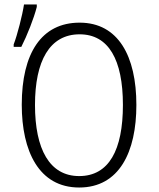

<svg xmlns="http://www.w3.org/2000/svg" viewBox="-20 -826 708 856"><path d="M41 -617H75C101 -668 131 -744 144 -795V-806H87C80 -759 57 -669 41 -628ZM588 -358C588 -576 507 -725 335 -725C165 -725 77 -589 77 -359C77 -153 153 10 333 10C512 10 588 -149 588 -358ZM136 -358C136 -554 201 -673 335 -673C464 -673 528 -560 528 -358C528 -158 466 -41 333 -41C201 -41 136 -161 136 -358Z"/></svg>

Font: Noto Sans Display SemiCondensed Light
Style: Regular
Weight: 300
Width: 4
Designer: Monotype Design Team
Foundry: Monotype Imaging Inc.
Version: Version 1.900